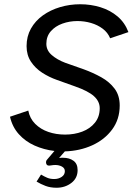

<svg xmlns="http://www.w3.org/2000/svg" viewBox="-20 -700 632 903"><path d="M246 183Q217 183 194.5 174.5Q172 166 152 154L173 121Q188 130 202 136Q216 142 235 142Q255 142 270 132Q285 122 285 105Q285 91 271.5 83.5Q258 76 240 76Q236 76 230 76.5Q224 77 219 78Q201 82 197.5 70Q194 58 202 50L236 10Q186 4 142.5 -15.5Q99 -35 68.5 -69Q38 -103 27 -151L113 -180Q120 -143 145.5 -117.5Q171 -92 207.5 -79.5Q244 -67 286 -67Q330 -67 367 -81Q404 -95 426.5 -123Q449 -151 449 -191Q449 -223 422 -247.5Q395 -272 332 -294L248 -324Q211 -337 178.5 -358Q146 -379 125.5 -410Q105 -441 105 -483Q105 -529 125.5 -565.5Q146 -602 181.5 -627.5Q217 -653 262.5 -666.5Q308 -680 357 -680Q407 -680 452.5 -666Q498 -652 532.5 -623Q567 -594 584 -549L498 -520Q487 -547 463 -565Q439 -583 408 -592Q377 -601 344 -601Q307 -601 273.5 -589Q240 -577 219 -553Q198 -529 198 -494Q198 -463 223.5 -441Q249 -419 286 -405L374 -374Q418 -358 456.5 -336.5Q495 -315 519 -283Q543 -251 543 -204Q543 -139 507.5 -91Q472 -43 413.5 -16.5Q355 10 285 12L258 43Q264 42 269 42Q274 42 277 42Q306 42 325.5 56Q345 70 345 100Q345 138 315.5 160.5Q286 183 246 183Z"/></svg>

Font: Atkinson Hyperlegible Next
Style: Italic
Weight: 400
Italic angle: -12°
Designer: Elliott Scott, Megan Eiswerth, Linus Boman, Theodore Petrosky, Letters from Sweden
Foundry: Applied Design Works, Letters from Sweden
Version: Version 2.001